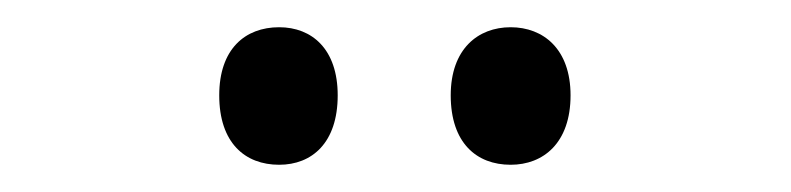

<svg xmlns="http://www.w3.org/2000/svg" viewBox="-20 -742 581 141"><path d="M141 -672C141 -637 160 -621 185 -621C209 -621 228 -637 228 -672C228 -706 209 -722 185 -722C160 -722 141 -706 141 -672ZM311 -672C311 -637 330 -621 355 -621C379 -621 399 -637 399 -672C399 -706 379 -722 355 -722C331 -722 311 -706 311 -672Z"/></svg>

Font: Noto Sans Lao Looped Condensed
Style: Regular
Weight: 400
Width: 3
Designer: Mark Frömberg, Ben Mitchell
Foundry: The Fontpad Ltd
Version: Version 1.003